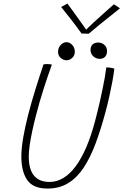

<svg xmlns="http://www.w3.org/2000/svg" viewBox="-20 -1047 700 1088"><path d="M249 21.5Q167.5 21.5 134.2 -27Q101 -75.5 101 -159.5Q101 -207 111.8 -268.8Q122.5 -330.5 140.5 -400Q158 -467 180.2 -539Q202.5 -611 226.5 -682Q230.5 -683 236 -683.5Q241.5 -684 247 -684Q256.5 -684 263.5 -683Q270.5 -682 274 -681Q251.5 -619 227.2 -543.5Q203 -468 184 -393.5Q172 -347.5 162.8 -304.2Q153.5 -261 148.2 -224.2Q143 -187.5 143 -160Q143 -16 261 -16Q343 -16 409 -105Q475 -194 519.5 -364Q526 -388.5 533.2 -417.8Q540.5 -447 547.5 -478.5Q554.5 -510 561.2 -542.5Q568 -575 573.5 -606Q579 -637 582.5 -665Q588.5 -665 594.5 -664.5Q600.5 -664 606.2 -663.2Q612 -662.5 617.5 -661Q623 -659.5 628 -658Q624.5 -627 616.8 -585Q609 -543 598.8 -497.2Q588.5 -451.5 577 -409Q551 -312.5 521.5 -233.5Q492 -154.5 454.5 -97.5Q417 -40.5 366.8 -9.5Q316.5 21.5 249 21.5ZM357.5 -705.5Q339.5 -705.5 324.2 -718.5Q309 -731.5 309 -753Q309 -776.5 324 -792.2Q339 -808 356.5 -808Q375 -808 389.5 -792.2Q404 -776.5 404 -753.5Q404 -733 389.5 -719.2Q375 -705.5 357.5 -705.5ZM545.5 -713.5Q524.5 -713.5 508.8 -727.8Q493 -742 493 -764Q493 -785 505.2 -795.5Q517.5 -806 536 -806Q557 -806 571.8 -792.5Q586.5 -779 586.5 -757Q586.5 -743 581.2 -733.2Q576 -723.5 567 -718.5Q558 -713.5 545.5 -713.5ZM625.5 -1022.5Q629.5 -1020 634.2 -1017Q639 -1014 643.8 -1011Q648.5 -1008 652.5 -1005Q656.5 -1002 659.5 -999.5Q586 -941.5 544 -907Q502 -872.5 483 -856Q476.5 -856 469 -856.2Q461.5 -856.5 454.5 -856.8Q447.5 -857 442 -857Q417.5 -891.5 387.8 -930.2Q358 -969 326.5 -1007.5Q332 -1010 338.2 -1013.5Q344.5 -1017 350.8 -1020.5Q357 -1024 362 -1027Q375.5 -1008.5 393.2 -984.2Q411 -960 427.8 -936.2Q444.5 -912.5 456.5 -895.8Q468.5 -879 470.5 -875.5H464.5Q480.5 -892 509.8 -919Q539 -946 570.8 -974.2Q602.5 -1002.5 625.5 -1022.5Z"/></svg>

Font: Grandstander Thin Thin
Style: Italic
Weight: 250
Italic angle: -15°
Version: Version 1.200